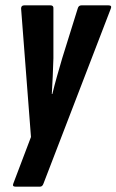

<svg xmlns="http://www.w3.org/2000/svg" viewBox="-20 -514 436 719"><path d="M38 185Q25 185 30 173L96 -1L59 -482Q59 -494 71 -494H169Q181 -494 180 -482V-296Q179 -262 177.5 -228.5Q176 -195 174 -162H176Q184 -195 193.5 -228.5Q203 -262 213 -296L271 -482Q274 -494 285 -494H386Q400 -494 395 -482L143 173Q139 185 130 185Z"/></svg>

Font: Sofia Sans Extra Condensed ExtraBold
Style: Italic
Weight: 800
Italic angle: -9°
Designer: Botio Nikoltchev, Ani Petrova
Foundry: lettersoup
Version: Version 4.101; ttfautohint (v1.8.4.7-5d5b)